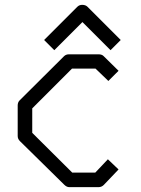

<svg xmlns="http://www.w3.org/2000/svg" viewBox="-20 -821 580 792"><path d="M183 -635 162 -656 299 -793Q307 -801 319 -801Q333 -801 341 -793L478 -656L457 -635L436 -614L320 -730L204 -614ZM469 -529 427 -487 374 -538H277L113 -374V-273L278 -109H373L425 -164L469 -122L408 -58Q399 -49 386 -49H266Q255 -49 245 -59L62 -239Q53 -248 53 -260V-386Q53 -399 61 -407L244 -589Q252 -597 265 -597H386Q400 -597 407 -590Z"/></svg>

Font: ibm3270
Style: Regular
Weight: 400
Monospace: yes
Version: Version 2.0.3